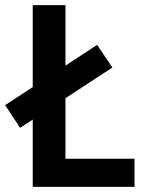

<svg xmlns="http://www.w3.org/2000/svg" viewBox="-33 -725 583 745"><path d="M94 0V-705H221V-109H489V0ZM45 -229 -13 -317 344 -551 403 -463Z"/></svg>

Font: Nunito Sans 7pt Condensed
Style: Bold
Weight: 700
Width: 3
Designer: Vernon Adams
Foundry: Vernon Adams
Version: Version 3.101;gftools[0.9.27]